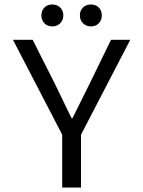

<svg xmlns="http://www.w3.org/2000/svg" viewBox="-20 -838 640 858"><path d="M165 -769Q165 -791 178.5 -804.5Q192 -818 214 -818Q235 -818 249 -804.5Q263 -791 263 -769Q263 -748 249 -734Q235 -720 214 -720Q192 -720 178.5 -734Q165 -748 165 -769ZM337 -769Q337 -791 351 -804.5Q365 -818 386 -818Q408 -818 421.5 -804.5Q435 -791 435 -769Q435 -748 421.5 -734Q408 -720 386 -720Q365 -720 351 -734Q337 -748 337 -769ZM258 -236 38 -660H126L225 -464L258 -396Q280 -349 300 -310H304L381 -465L476 -660H562L342 -236V0H258Z"/></svg>

Font: Office Code Pro
Style: Regular
Weight: 400
Designer: Nathan Rutzky & Paul D. Hunt
Foundry: Adobe Systems Incorporated
Version: Version 1.004